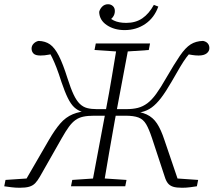

<svg xmlns="http://www.w3.org/2000/svg" viewBox="-29 -879 1008 906"><path d="M64 7Q44 7 24 4.5Q4 2 -9 0L-3 -30L116 -38L89 -24L202 -219Q230 -267 255.5 -296.5Q281 -326 314.5 -340Q348 -354 399 -357L408 -343Q379 -345 358 -351.5Q337 -358 321 -373Q305 -388 291 -416.5Q277 -445 261 -492Q248 -533 237.5 -560Q227 -587 217 -607.5Q207 -628 194 -649L221 -625Q211 -623 201 -621Q191 -619 181.5 -618Q172 -617 162 -617Q138 -617 129 -626.5Q120 -636 120 -650Q120 -663 129.5 -673Q139 -683 153 -686Q185 -685 207 -669.5Q229 -654 248.5 -616Q268 -578 290 -508Q305 -461 318.5 -432.5Q332 -404 347.5 -389Q363 -374 382.5 -369Q402 -364 428 -364H493V-333H415Q385 -333 364 -328.5Q343 -324 327 -312.5Q311 -301 296 -280.5Q281 -260 263 -228L159 -45Q148 -26 137 -14.5Q126 -3 109 2Q92 7 64 7ZM306 0 312 -30 431 -38H447L568 -30L562 0ZM403 0 471 -362Q486 -440 499 -518Q512 -596 525 -674H581L513 -312Q499 -234 485.5 -156Q472 -78 459 0ZM538 -635 417 -643 423 -674H679L673 -643L555 -635ZM830 7Q803 7 787.5 2Q772 -3 763 -14.5Q754 -26 748 -46L688 -228Q674 -270 660.5 -293Q647 -316 624.5 -324.5Q602 -333 563 -333H498V-364H566Q598 -364 621.5 -370Q645 -376 666 -391.5Q687 -407 708 -436Q729 -465 754 -509Q794 -578 820 -616Q846 -654 870.5 -669.5Q895 -685 929 -686Q944 -683 951.5 -674Q959 -665 959 -652Q959 -637 946 -627Q933 -617 908 -617Q893 -617 878 -619.5Q863 -622 846 -625L885 -647Q866 -629 851.5 -609.5Q837 -590 821 -563Q805 -536 781 -494Q754 -447 731.5 -417.5Q709 -388 687 -372Q665 -356 638.5 -350Q612 -344 578 -341L583 -356Q633 -353 663 -339Q693 -325 712 -296Q731 -267 747 -218L813 -24L790 -38L906 -30L900 0Q887 2 868.5 4.5Q850 7 830 7ZM559 -737Q510 -737 475 -760.5Q440 -784 439 -823Q443 -838 454 -848.5Q465 -859 481 -859Q494 -859 503.5 -850.5Q513 -842 513 -827Q513 -810 502.5 -797Q492 -784 474 -776L470 -816Q484 -794 507.5 -782.5Q531 -771 567 -771Q611 -771 642.5 -792.5Q674 -814 697 -856L718 -848Q699 -795 656.5 -766Q614 -737 559 -737Z"/></svg>

Font: Source Serif 4 18pt Light
Style: Italic
Weight: 300
Italic angle: -12°
Designer: Frank Grießhammer
Foundry: Adobe Systems Incorporated
Version: Version 4.004;hotconv 1.0.116;makeotfexe 2.5.65601